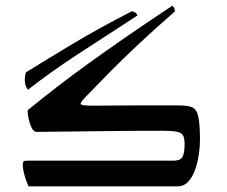

<svg xmlns="http://www.w3.org/2000/svg" viewBox="-20 -654 797 674"><path d="M80 0Q70 -23 65 -42Q60 -61 60 -76Q60 -84 62.5 -87Q65 -90 75 -90H588Q616 -90 622 -105.5Q628 -121 628 -149Q628 -170 622 -179.5Q616 -189 598.5 -192Q581 -195 546 -195Q437 -195 332 -193.5Q227 -192 108 -191Q99 -191 92 -204Q85 -217 81 -234.5Q77 -252 77 -267Q126 -307 177 -346.5Q228 -386 287.5 -429Q347 -472 420 -522.5Q493 -573 585 -634Q594 -626 594 -614Q522 -551 467 -499.5Q412 -448 366 -401.5Q320 -355 274 -307Q263 -294 263 -290Q263 -286 275 -284.5Q287 -283 306 -283Q328 -283 363.5 -283.5Q399 -284 458 -284Q517 -284 607 -284Q638 -284 654 -277.5Q670 -271 676 -245.5Q682 -220 682 -163Q682 -140 678 -112Q674 -84 665 -58.5Q656 -33 641 -16.5Q626 0 604 0ZM71 -400Q145 -446 236 -500.5Q327 -555 442 -614Q456 -614 463 -600Q353 -529 254.5 -464.5Q156 -400 78 -339Q67 -353 67 -373Q67 -388 71 -400Z"/></svg>

Font: Ruwudu
Style: Regular
Weight: 400
Designer: Becca Hirsbrunner Spalinger
Foundry: SIL International
Version: Version 3.000